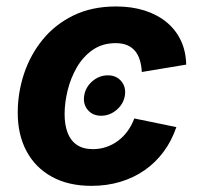

<svg xmlns="http://www.w3.org/2000/svg" viewBox="-20 -573 625 603"><path d="M297.7 -209.5Q271.1 -209.5 255.6 -227.9Q240.1 -246.3 244.5 -272.9Q248.7 -299.6 270.2 -318Q291.8 -336.4 318.7 -336.4Q345.4 -336.4 360.8 -318Q376.3 -299.6 372.2 -272.9Q367.8 -246.3 346.2 -227.9Q324.6 -209.5 297.7 -209.5ZM267.3 10.7Q194.8 10.7 143 -17.8Q91.1 -46.4 63.4 -98Q35.7 -149.6 35.7 -218.8Q35.7 -281.9 55.5 -341.6Q75.4 -401.3 114.4 -449Q153.4 -496.7 211.1 -524.7Q268.9 -552.7 344.6 -552.7Q393.8 -552.7 433.9 -540Q474 -527.3 503 -503.4Q532.1 -479.6 548 -445.8Q563.9 -412.1 564.8 -370.1L425.4 -346.9Q424.2 -368.1 419 -384.8Q413.8 -401.5 403.9 -413.3Q394 -425.1 379 -431.3Q364 -437.5 343.2 -437.5Q301.8 -437.5 271.5 -416.5Q241.2 -395.6 221.5 -361.8Q201.9 -327.9 192.4 -289.1Q182.9 -250.2 182.9 -214.2Q182.9 -181.6 192.1 -156.7Q201.4 -131.8 221.2 -118.2Q240.9 -104.6 271.9 -104.6Q293.7 -104.6 313.7 -111.4Q333.7 -118.1 350.6 -130.7Q367.5 -143.3 380.6 -161.2Q393.8 -179.1 401.7 -201L533.9 -173.8Q519.2 -130.8 494.1 -96.8Q468.9 -62.8 434.7 -38.8Q400.4 -14.8 358.3 -2.1Q316.1 10.7 267.3 10.7Z"/></svg>

Font: Inter Variable
Style: Italic
Weight: 400
Italic angle: -9.39999°
Designer: Rasmus Andersson
Foundry: rsms
Version: Version 4.001;git-9221beed3